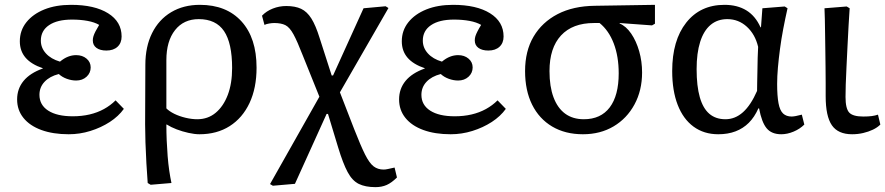

<svg xmlns="http://www.w3.org/2000/svg" viewBox="-20 -541 3661 794"><path d="M264.2 14.2Q199.2 14.2 151.1 -3.4Q103 -21 76.9 -53.5Q50.8 -85.9 50.8 -129.9Q50.8 -173.8 77.4 -206.3Q104 -238.8 157.2 -257.8V-258.8Q109.4 -274.9 85.7 -302.5Q62 -330.1 62 -370.1Q62 -415 89.1 -449Q116.2 -482.9 163.6 -502Q210.9 -521 273.9 -521Q371.1 -521 427 -486.1Q482.9 -451.2 482.9 -390.1Q482.9 -363.3 466.1 -347.7Q449.2 -332 419.9 -332Q394 -332 378.9 -343Q363.8 -354 363.8 -374Q363.8 -382.8 366.5 -391.4Q369.1 -399.9 375 -411.4Q380.9 -422.9 390.1 -438Q371.1 -449.2 342 -454.6Q313 -460 277.8 -460Q216.8 -460 182.9 -437Q148.9 -414.1 148.9 -373Q148.9 -343.3 169.9 -320.1Q190.9 -296.9 228 -286.1Q245.1 -300.3 261.5 -306.6Q277.8 -313 294.9 -313Q320.8 -313 337.9 -298.6Q355 -284.2 355 -262.2Q355 -239.3 337.9 -223.6Q320.8 -208 294.9 -208Q275.9 -208 256.3 -215.1Q236.8 -222.2 223.1 -234.9Q185.1 -225.1 164.1 -202.6Q143.1 -180.2 143.1 -148.9Q143.1 -106.9 179.4 -83.5Q215.8 -60.1 280.8 -60.1Q317.9 -60.1 350.3 -67.6Q382.8 -75.2 409.9 -90.1Q437 -105 458 -126L492.2 -90.8Q470.2 -60.1 434.1 -36.6Q397.9 -13.2 354 0.5Q310.1 14.2 264.2 14.2Z M603 223.1 590.8 215.8Q587.9 178.7 585.4 134.3Q583 89.8 581.5 47.4Q580.1 4.9 580.1 -26.9L581.1 -272.9Q581.1 -348.1 608.9 -404.1Q636.7 -460 687.7 -490.5Q738.8 -521 806.6 -521Q916.5 -521 978.8 -452.4Q1041 -383.8 1041 -261.2Q1041 -177.2 1012 -115.2Q982.9 -53.2 929.9 -19.5Q877 14.2 804.7 14.2Q784.7 14.2 759.3 8.5Q733.9 2.9 710.4 -6.1Q687 -15.1 669.9 -25.9H668Q668 7.3 669.4 40.3Q670.9 73.2 673.3 104.7Q675.8 136.2 679.9 164.6Q684.1 192.9 689 215.8ZM795.9 -47.9Q839.8 -47.9 871.8 -74.5Q903.8 -101.1 921.9 -148.4Q939.9 -195.8 939.9 -259.8Q939.9 -362.8 906.5 -412.4Q873 -461.9 801.8 -461.9Q739.7 -461.9 703.9 -416.5Q668 -371.1 668 -292V-92.8Q680.2 -80.6 700.9 -70.3Q721.7 -60.1 747.3 -54Q772.9 -47.9 795.9 -47.9Z M1532.7 232.9Q1490.7 232.9 1463.6 219.5Q1436.5 206.1 1417.5 170.4Q1398.4 134.8 1378.4 68.8L1336.4 -69.8H1330.6L1199.7 219.2L1108.4 227.1L1096.7 220.2L1300.8 -141.1L1232.4 -311Q1209.5 -370.1 1193.6 -399.2Q1177.7 -428.2 1160.2 -437Q1142.6 -445.8 1113.8 -445.8Q1105 -445.8 1093.3 -443.8Q1081.5 -441.9 1073.7 -438L1063.5 -476.1Q1081.5 -495.1 1108.2 -505.6Q1134.8 -516.1 1163.6 -516.1Q1200.7 -516.1 1225.1 -504.6Q1249.5 -493.2 1267.6 -464.6Q1285.6 -436 1301.8 -383.8L1351.6 -229H1357.4L1483.4 -506.8L1574.7 -515.1L1586.4 -507.8L1385.7 -159.2L1444.8 -6.8Q1471.7 62 1489.7 97.9Q1507.8 133.8 1525.1 147Q1542.5 160.2 1566.4 160.2Q1574.2 160.2 1584 158Q1593.8 155.8 1611.8 151.9L1621.6 192.9Q1599.6 214.8 1579.1 223.9Q1558.6 232.9 1532.7 232.9Z M1843.8 14.2Q1778.8 14.2 1730.7 -3.4Q1682.6 -21 1656.5 -53.5Q1630.4 -85.9 1630.4 -129.9Q1630.4 -173.8 1657 -206.3Q1683.6 -238.8 1736.8 -257.8V-258.8Q1689 -274.9 1665.3 -302.5Q1641.6 -330.1 1641.6 -370.1Q1641.6 -415 1668.7 -449Q1695.8 -482.9 1743.2 -502Q1790.5 -521 1853.5 -521Q1950.7 -521 2006.6 -486.1Q2062.5 -451.2 2062.5 -390.1Q2062.5 -363.3 2045.7 -347.7Q2028.8 -332 1999.5 -332Q1973.6 -332 1958.5 -343Q1943.4 -354 1943.4 -374Q1943.4 -382.8 1946 -391.4Q1948.7 -399.9 1954.6 -411.4Q1960.4 -422.9 1969.7 -438Q1950.7 -449.2 1921.6 -454.6Q1892.6 -460 1857.4 -460Q1796.4 -460 1762.5 -437Q1728.5 -414.1 1728.5 -373Q1728.5 -343.3 1749.5 -320.1Q1770.5 -296.9 1807.6 -286.1Q1824.7 -300.3 1841.1 -306.6Q1857.4 -313 1874.5 -313Q1900.4 -313 1917.5 -298.6Q1934.6 -284.2 1934.6 -262.2Q1934.6 -239.3 1917.5 -223.6Q1900.4 -208 1874.5 -208Q1855.5 -208 1835.9 -215.1Q1816.4 -222.2 1802.7 -234.9Q1764.6 -225.1 1743.7 -202.6Q1722.7 -180.2 1722.7 -148.9Q1722.7 -106.9 1759 -83.5Q1795.4 -60.1 1860.4 -60.1Q1897.5 -60.1 1929.9 -67.6Q1962.4 -75.2 1989.5 -90.1Q2016.6 -105 2037.6 -126L2071.8 -90.8Q2049.8 -60.1 2013.7 -36.6Q1977.5 -13.2 1933.6 0.5Q1889.6 14.2 1843.8 14.2Z M2390.6 14.2Q2317.4 14.2 2263.4 -17.8Q2209.5 -49.8 2180.4 -108.4Q2151.4 -167 2151.4 -247.1Q2151.4 -330.1 2186.5 -389.6Q2221.7 -449.2 2286.1 -482.7Q2350.6 -516.1 2440.4 -517.1L2688.5 -521V-442.9L2676.3 -436L2542.5 -445.8V-443.8Q2569.3 -432.6 2590.3 -401.9Q2611.3 -371.1 2623.3 -329.1Q2635.3 -287.1 2635.3 -241.2Q2635.3 -167 2603.8 -108.9Q2572.3 -50.8 2517.3 -18.3Q2462.4 14.2 2390.6 14.2ZM2394.5 -47.9Q2464.4 -47.9 2501.5 -96.9Q2538.6 -146 2538.6 -237.8Q2538.6 -307.6 2518.1 -361.3Q2497.6 -415 2459.5 -445.8H2436.5Q2347.7 -445.8 2300 -394.3Q2252.4 -342.8 2252.4 -247.1Q2252.4 -183.1 2269 -138.7Q2285.6 -94.2 2317.1 -71Q2348.6 -47.9 2394.5 -47.9Z M2950.2 14.2Q2891.1 14.2 2848.1 -17.3Q2805.2 -48.8 2782.5 -107.4Q2759.8 -166 2759.8 -247.1Q2759.8 -374 2817.9 -447.5Q2876 -521 2976.1 -521Q3029.3 -521 3066.7 -498Q3104 -475.1 3125 -428.2H3127L3132.8 -506.8L3225.1 -514.2L3236.8 -506.8Q3227.1 -463.9 3219 -421.4Q3210.9 -378.9 3205.6 -338.4Q3200.2 -297.9 3197 -261.5Q3193.8 -225.1 3193.8 -193.8Q3193.8 -144 3199.5 -114Q3205.1 -84 3218.5 -71.5Q3231.9 -59.1 3253.9 -59.1Q3259.8 -59.1 3270.5 -61Q3281.2 -63 3295.9 -66.9L3306.2 -25.9Q3288.1 -7.8 3262 3.2Q3235.8 14.2 3210.9 14.2Q3170.9 14.2 3150.4 -10.5Q3129.9 -35.2 3119.1 -92.8H3116.2Q3100.1 -56.6 3076.7 -33.2Q3053.2 -9.8 3021.7 2.2Q2990.2 14.2 2950.2 14.2ZM2980 -47.9Q3020 -47.9 3052.5 -76.9Q3085 -106 3110.8 -165Q3110.8 -178.2 3111.3 -200.7Q3111.8 -223.1 3112.3 -250Q3112.8 -276.9 3113.3 -302.5Q3113.8 -328.1 3115.2 -347.2Q3103 -398.9 3068.6 -430.4Q3034.2 -461.9 2987.8 -461.9Q2946.8 -461.9 2918.5 -438Q2890.1 -414.1 2875.5 -367.9Q2860.8 -321.8 2860.8 -254.9Q2860.8 -185.1 2874 -138.9Q2887.2 -92.8 2913.6 -70.3Q2939.9 -47.9 2980 -47.9Z M3503.9 14.2Q3445.8 14.2 3420.2 -22.9Q3394.5 -60.1 3394.5 -143.1Q3394.5 -166 3394.5 -196.5Q3394.5 -227.1 3394 -261.5Q3393.6 -295.9 3393.1 -331.5Q3392.6 -367.2 3392.1 -400.1Q3391.6 -433.1 3391.1 -460.9Q3390.6 -488.8 3389.6 -506.8L3481.4 -514.2L3493.7 -506.8Q3491.7 -477.1 3489.3 -436.5Q3486.8 -396 3484.9 -352.1Q3482.9 -308.1 3480.7 -266.1Q3478.5 -224.1 3477.5 -191.2Q3476.6 -158.2 3476.6 -140.1Q3476.6 -92.3 3491.7 -75.7Q3506.8 -59.1 3549.8 -59.1Q3570.8 -59.1 3585.2 -61Q3599.6 -63 3610.8 -66.9L3620.6 -25.9Q3608.4 -13.7 3590.1 -4.9Q3571.8 3.9 3549.8 9Q3527.8 14.2 3503.9 14.2Z"/></svg>

Font: Literata
Style: Regular
Weight: 400
Designer: Latin by Veronika Burian and Jose Scaglione. Greek by Irene Vlachou. Cyrillic by Vera Evstafieva.
Foundry: TypeTogether
Version: Version 3.002